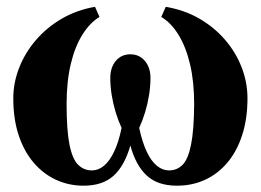

<svg xmlns="http://www.w3.org/2000/svg" viewBox="-20 -548 785 578"><path d="M231.5 11Q187.5 11 149.2 -6.5Q111 -24 82 -57.5Q53 -91 36.5 -140Q20 -189 20 -252Q20 -299 37.8 -344.2Q55.5 -389.5 88.2 -427.5Q121 -465.5 166 -491.8Q211 -518 266 -527.5L279.5 -497Q250.5 -479.5 228 -443.5Q205.5 -407.5 193 -355Q180.5 -302.5 180.5 -235Q180.5 -156 189.2 -112.5Q198 -69 215.2 -52Q232.5 -35 256.5 -35Q276 -35 292.8 -48.8Q309.5 -62.5 323.2 -90.8Q337 -119 346 -163Q336 -184.5 328.2 -210Q320.5 -235.5 316.2 -262.2Q312 -289 312 -313.5Q312 -344.5 328.5 -364.5Q345 -384.5 372.5 -384.5Q399.5 -384.5 416.2 -364.5Q433 -344.5 433 -313.5Q433 -289 428.8 -262.2Q424.5 -235.5 416.8 -210Q409 -184.5 399 -163Q408.5 -119 422 -90.8Q435.5 -62.5 452.5 -48.8Q469.5 -35 488.5 -35Q513 -35 529.8 -52Q546.5 -69 555.2 -112.8Q564 -156.5 564.5 -235Q564.5 -302.5 552 -355Q539.5 -407.5 517.2 -443.5Q495 -479.5 465.5 -497L479 -527.5Q535 -518 580 -492Q625 -466 657.5 -428.2Q690 -390.5 707.5 -345.2Q725 -300 725 -252Q725 -190.5 709.2 -141.8Q693.5 -93 665 -59Q636.5 -25 597.8 -7Q559 11 512.5 11Q454.5 11 421.5 -19.8Q388.5 -50.5 372.5 -110Q355 -49 322 -19Q289 11 231.5 11Z"/></svg>

Font: Merriweather 120pt
Style: Bold
Weight: 700
Designer: Eben Sorkin
Foundry: Eben Sorkin
Version: Version 2.100